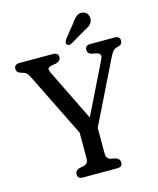

<svg xmlns="http://www.w3.org/2000/svg" viewBox="-128 -968 872 1058"><g transform="rotate(-15 308.5 -439.5)"><path d="M437.5 -26Q437.5 0 408 0H212Q182.5 0 182.5 -26Q182.5 -46.5 205 -54.5L234.5 -60.5Q258.5 -68.5 258.5 -95V-243L79 -606.5Q69.5 -625 63 -631.8Q56.5 -638.5 46 -641.5L30 -646.5Q16.5 -650.5 11.8 -657.8Q7 -665 7 -674Q7 -700 37 -700H227Q258.5 -700 258.5 -674Q258.5 -654 232 -645L206 -641Q186.5 -635.5 183.8 -628.5Q181 -621.5 191 -601L334 -309.5L477.5 -601.5Q486 -618.5 482.2 -627.5Q478.5 -636.5 460 -641.5L432 -647Q411.5 -654 411.5 -674Q411.5 -700 441.5 -700H580.5Q610 -700 610 -674Q610 -665.5 606 -658.5Q602 -651.5 587.5 -647L578.5 -644.5Q563.5 -640 556 -631.5Q548.5 -623 535 -596.5L361.5 -243V-95Q361.5 -68 385 -60.5L415 -54.5Q437.5 -46 437.5 -26ZM380.5 -836Q396 -859.5 412.2 -871Q428.5 -882.5 448.5 -877.5Q466 -873 473.8 -857.5Q481.5 -842 477.5 -825.5Q472.5 -808.5 460.5 -798.8Q448.5 -789 427 -779L340.5 -728Q324.5 -720.5 315.5 -731.5Q311 -737.5 313 -744.5Q315 -751.5 319 -758.5Z"/></g></svg>

Font: Fraunces 144pt S100
Style: Regular
Weight: 400
Version: Version 1.000; ttfautohint (v1.8.3)